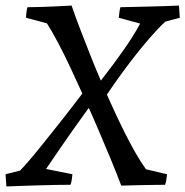

<svg xmlns="http://www.w3.org/2000/svg" viewBox="-31 -666 668 692"><path d="M406 3Q391 -37 370 -88Q349 -139 325 -195Q301 -251 275.5 -307.5Q250 -364 225.5 -416.5Q201 -469 178.5 -511.5Q156 -554 138 -582L63 -602Q63 -612 64.5 -623Q66 -634 68 -640Q89 -640 120 -641Q151 -642 180.5 -643.5Q210 -645 227 -646Q241 -605 258.5 -559.5Q276 -514 295 -466Q314 -418 334.5 -370.5Q355 -323 376 -277Q397 -231 417.5 -190Q438 -149 457.5 -115Q477 -81 495 -56L571 -38Q570 -28 568.5 -18Q567 -8 564 0Q548 0 520.5 0.5Q493 1 463 1.5Q433 2 406 3ZM-8 6Q-9 -5 -9.5 -16Q-10 -27 -11 -38L41 -51Q51 -61 68.5 -81Q86 -101 114 -135.5Q142 -170 183.5 -222.5Q225 -275 282 -350L320 -319Q300 -292 278 -262Q256 -232 232.5 -198.5Q209 -165 184.5 -129.5Q160 -94 135 -57L230 -38Q229 -28 227.5 -17.5Q226 -7 223 0Q200 0 170.5 0.5Q141 1 109 2Q77 3 47 4Q17 5 -8 6ZM320 -272 282 -311Q307 -343 342.5 -388.5Q378 -434 414 -485Q450 -536 474 -581L397 -602Q398 -612 399.5 -623Q401 -634 403 -640Q448 -641 489.5 -642Q531 -643 564 -644Q597 -645 614 -646Q615 -635 615.5 -624Q616 -613 617 -602L565 -588Q543 -569 502.5 -522Q462 -475 414 -410Q366 -345 320 -272Z"/></svg>

Font: Labrada
Style: Italic
Weight: 400
Italic angle: -7°
Designer: Mercedes Jáuregui
Foundry: Omnibus-Type Team
Version: Version 1.000